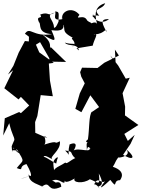

<svg xmlns="http://www.w3.org/2000/svg" viewBox="-43 -1173 887 1203"><path d="M277 -875C256 -871 299 -898 220 -959C308 -908 313 -906 279 -984C349 -974 364 -993 351 -1038C347 -1009 377 -999 338 -1071C383 -978 327 -985 413 -936C389 -931 451 -911 408 -876C440 -912 416 -889 363 -906C386 -878 441 -905 452 -857L436 -870L538 -887C545 -925 581 -971 543 -955C608 -983 575 -1022 552 -958C616 -960 620 -1008 625 -971C602 -1019 576 -1056 640 -1053C578 -1004 524 -1079 541 -1082C556 -1047 505 -1084 579 -1075C531 -1125 600 -1109 616 -1153C534 -1129 557 -1059 567 -1014C564 -1058 493 -1010 489 -994C555 -1039 525 -1023 503 -1045C483 -1090 422 -1040 455 -1080C407 -1139 334 -1098 348 -1053C272 -1038 316 -1089 301 -1101C335 -1101 322 -1085 324 -1029C331 -1069 312 -991 295 -1000C296 -1051 234 -1077 300 -1094C252 -1066 267 -1103 209 -1082C229 -1049 179 -1081 201 -1034C218 -1025 186 -965 283 -959C162 -939 145 -1011 113 -961C130 -953 152 -925 142 -952C134 -951 142 -898 133 -863L208 -909L266 -808V-787L371 -785L246 -906ZM702 -825 611 -780 568 -747 471 -749 459 -721 466 -693 488 -651 457 -588 429 -491 467 -470 523 -576 578 -502 532 -471 533 -474C513 -452 518 -366 508 -300C476 -276 520 -279 547 -280C482 -287 504 -279 501 -214C501 -293 536 -219 520 -243C521 -209 420 -265 405 -212C427 -235 456 -294 393 -268C374 -191 409 -188 365 -230C434 -223 376 -209 456 -164C445 -223 374 -131 367 -155C312 -118 287 -127 287 -63C316 -108 263 -156 316 -188C324 -181 317 -191 309 -148C281 -161 220 -209 224 -184C237 -200 235 -202 287 -174C257 -188 342 -229 332 -288C285 -263 336 -301 235 -267C256 -292 215 -342 253 -308L178 -341L177 -408L191 -446L212 -577L288 -570L270 -668L263 -775L294 -779L203 -845L175 -909L113 -916L74 -843L41 -761L7 -706L39 -733L-16 -620L73 -550L88 -566L140 -512L88 -464L77 -471L-13 -432L-23 -324L15 -401C33 -325 47 -318 47 -296C23 -239 31 -272 33 -222C47 -275 35 -231 80 -212C15 -284 22 -210 63 -237C115 -151 104 -175 62 -120C113 -99 67 -130 123 -145C173 -57 144 -62 136 -81C138 -20 206 -22 241 9C176 -36 166 -76 205 -73C221 -90 125 -69 86 -51C202 -96 236 -66 238 -102C183 -117 132 -38 224 -7C277 -44 250 40 341 -3C338 -29 330 -39 295 -25C339 16 312 -38 283 -40C327 -66 365 -1 362 -42C369 -15 438 -64 425 -55C409 -28 478 -20 520 -50C571 -31 587 0 576 -86C632 18 546 -21 582 9C541 -48 533 9 558 -36C579 -61 600 -8 624 -49C581 4 569 28 648 -46C699 19 659 -45 709 -44C709 -46 756 -97 664 -128C683 -157 675 -155 698 -187C701 -181 802 -199 734 -249C820 -182 792 -161 716 -210C742 -193 687 -221 651 -256C663 -217 701 -195 724 -197L775 -272L801 -328L758 -290L736 -334L824 -390L740 -450L741 -505L725 -589L770 -686L745 -680L697 -763L648 -826L682 -768L677 -862Z"/></svg>

Font: Hussar Lance
Style: ExBd
Weight: 700
Foundry: Cannot Into Space Fonts, PlusOne Fonts
Version: Version 2.270